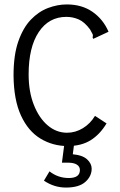

<svg xmlns="http://www.w3.org/2000/svg" viewBox="-20 -648 540 865"><path d="M285 10Q218 10 162.5 -23.5Q107 -57 74.5 -127.5Q42 -198 41 -308Q41 -400 62.5 -461.5Q84 -523 119 -559.5Q154 -596 196.5 -612Q239 -628 281 -628Q349 -628 397 -594.5Q445 -561 469 -505L409 -477L400 -473L397 -480Q400 -488 397 -494.5Q394 -501 386 -515Q361 -549 334.5 -560.5Q308 -572 279 -572Q200 -572 154.5 -503.5Q109 -435 109 -313Q109 -235 132.5 -175.5Q156 -116 195 -83Q234 -50 282 -50Q320 -50 353.5 -70.5Q387 -91 408 -126L460 -92Q430 -42 388 -16Q346 10 285 10ZM277 197Q224 197 178 166L203 124Q241 154 290 154Q340 154 340 118Q340 102 326 93.5Q312 85 289 85H259L270 0H314L308 47Q352 51 372.5 70Q393 89 393 112Q393 146 364.5 171.5Q336 197 277 197Z"/></svg>

Font: Inconsolata Nerd Font Mono
Style: Regular
Weight: 400
Monospace: yes
Designer: Raph Levien, Cyreal, Brenton Simpson
Foundry: Raph Levien, Cyreal, Google
Version: Version 3.000; ttfautohint (v1.8.3);Nerd Fonts 3.0.2